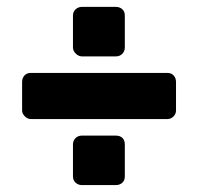

<svg xmlns="http://www.w3.org/2000/svg" viewBox="-20 -578 573 555"><path d="M314.9 -43H216.8Q206.1 -43 198.5 -50Q190.9 -57.1 190.9 -67.9V-160.2Q190.9 -171.4 198.2 -178.7Q205.6 -186 216.8 -186H314.9Q327.1 -186 334 -179.2Q340.8 -172.4 340.8 -160.2V-67.9Q340.8 -56.6 333.5 -49.8Q326.2 -43 314.9 -43ZM314.9 -415H216.8Q207 -415 199 -423.1Q190.9 -431.2 190.9 -440.9V-533.2Q190.9 -543.9 198.5 -551Q206.1 -558.1 216.8 -558.1H314.9Q326.2 -558.1 333.5 -551.3Q340.8 -544.4 340.8 -533.2V-440.9Q340.8 -429.7 333.5 -422.4Q326.2 -415 314.9 -415ZM463.9 -233.9H68.8Q59.6 -233.9 51.8 -241.7Q43.9 -249.5 43.9 -258.8V-340.8Q43.9 -352.5 50.8 -359.9Q57.6 -367.2 68.8 -367.2H463.9Q475.1 -367.2 481.9 -359.9Q488.8 -352.5 488.8 -340.8V-258.8Q488.8 -248.5 481.4 -241.2Q474.1 -233.9 463.9 -233.9Z"/></svg>

Font: Cunia
Style: Bold
Weight: 700
Designer: Alejo Bergmann, Denis Ignatov
Foundry: Hubert & Fischer
Version: Version 1.00 February 21, 2019, initial release